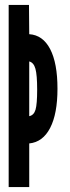

<svg xmlns="http://www.w3.org/2000/svg" viewBox="-20 -755 282 775"><path d="M15 0H98V-176Q153 -181.5 182.5 -238.8Q212 -296 212 -397Q212 -500 182.5 -556.8Q153 -613.5 98 -617L97 -735H15ZM98 -286V-507Q116 -502.5 123 -477.5Q130 -452.5 130 -393Q130 -335 123.5 -312.5Q117 -290 98 -286Z"/></svg>

Font: League Gothic Condensed
Style: Regular
Weight: 400
Width: 3
Designer: The League of Moveable Type
Version: Version 1.600; ttfautohint (v1.8.3)